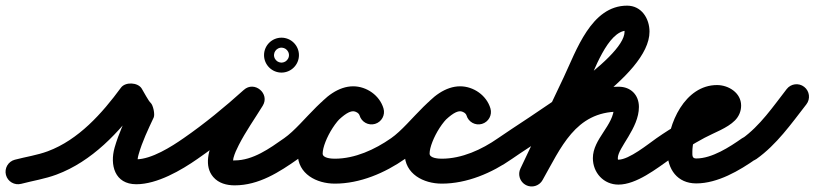

<svg xmlns="http://www.w3.org/2000/svg" viewBox="-58 -613 2940 693"><path d="M18.5 50.5C61.1 39.3 104.1 32.8 145.9 17.2C274.3 -30.6 371.9 -135.4 451.3 -243.3C459.1 -254.1 437 -260.6 414.6 -261.6C392.2 -262.6 369.6 -258 376.5 -246.7C391 -222.8 405.3 -192.9 426.1 -174.4C430.5 -170.4 429.1 -186.3 425.9 -201.8C422.7 -217.3 417.7 -232.4 415.2 -227C392.8 -179 370.3 -131.5 355.7 -80.4C337.9 -17.8 355.7 52 434 52C509.4 52 596 1.7 655.8 -40.1C676.2 -54.4 681.1 -82.5 666.9 -102.8C652.6 -123.2 624.5 -128.1 604.2 -113.9C561.2 -83.8 488.6 -38 434 -38C427.4 -38 436.3 -36.3 438.7 -30.6C439.8 -28.2 438.5 -36 438.8 -38.7C439.4 -44.4 440.7 -50.1 442.3 -55.6C455.5 -102.1 476.4 -145.4 496.8 -189C499.3 -194.4 498.8 -205.6 496.6 -216.4C494.3 -227.2 490.3 -237.7 485.9 -241.6C477.8 -248.8 462.9 -277.8 453.5 -293.3C446.6 -304.7 431.8 -310.9 416.8 -311.6C401.9 -312.3 386.6 -307.4 378.7 -296.7C310.4 -203.7 225.6 -108.5 114.6 -67.1C75.8 -52.7 35.3 -47 -4.5 -36.5C-28.5 -30.2 -42.8 -5.6 -36.5 18.5C-30.2 42.5 -5.6 56.8 18.5 50.5Z M655.6 -40C734.3 -94.3 811.2 -157.6 882.1 -221.6C901.2 -238.8 890.9 -264 872.3 -279.4C853.8 -294.9 827.2 -300.5 813.7 -278.6C768.4 -205 645.4 -51.4 711.6 25.8C731.1 48.5 760.2 56 789 56C876.3 56 950 8.3 1018.9 -40.2C1039.2 -54.5 1044.1 -82.6 1029.8 -102.9C1015.5 -123.2 987.4 -128.1 967.1 -113.8C915.3 -77.4 855.2 -34 789 -34C766.9 -34 780.6 -26.7 782.6 -28.1C783 -28.4 783.7 -39.6 784.5 -42.5C788.8 -58.8 796.2 -74.5 803.8 -89.4C829 -138.9 861.3 -184.2 890.3 -231.4C903.8 -253.3 896.3 -276.2 880.5 -289.3C864.8 -302.4 841 -305.7 821.9 -288.4C753.8 -227 679.9 -166.2 604.4 -114C584 -99.9 578.8 -71.9 593 -51.4C607.1 -31 635.1 -25.8 655.6 -40ZM953.8 -440.7C956.4 -441.1 958.7 -441 958 -441C958.7 -441 959.4 -440.9 960.1 -440.9C969.4 -440.2 977.7 -434.6 982 -426.3C983.3 -423.8 984.2 -421.1 984.7 -418.2C985.1 -415.6 985 -413.3 985 -414C985 -414.7 985.1 -412.4 984.7 -409.8C984.2 -406.9 983.3 -404.2 982 -401.7C977.7 -393.4 969.4 -387.8 960.1 -387.1C959.4 -387.1 958.7 -387 958 -387C957.3 -387 956.6 -387.1 955.9 -387.1C946.6 -387.8 938.3 -393.4 934 -401.7C932.7 -404.2 931.8 -406.9 931.3 -409.8C930.9 -412.4 931 -414.7 931 -414C931 -414.7 931.1 -415.4 931.1 -416.1C931.8 -425.4 937.4 -433.7 945.7 -438C948.2 -439.3 950.9 -440.2 953.8 -440.7ZM895 -414C895 -379.3 923.3 -351 958 -351C992.7 -351 1021 -379.3 1021 -414C1021 -448.7 992.7 -477 958 -477C923.3 -477 895 -448.7 895 -414Z M1018.7 -40.1C1043.3 -57.2 1066.3 -76.5 1087.9 -97.2C1114.9 -123.1 1179.1 -211.5 1216.7 -211.5C1225.2 -211.5 1237.3 -205 1239.8 -196.4C1246.8 -172.5 1271.8 -158.8 1295.6 -165.8C1319.5 -172.8 1333.2 -197.8 1326.2 -221.6C1312.4 -268.6 1265.2 -301.5 1216.7 -301.5C1120.6 -301.5 1043 -166.7 967.3 -113.9C946.9 -99.7 941.9 -71.6 956.1 -51.3C970.3 -30.9 998.4 -25.9 1018.7 -40.1ZM1326.2 -221.6C1312.4 -268.7 1265.2 -301.5 1216.7 -301.5C1112.6 -301.5 1016.6 -153.2 1016.6 -58.7C1016.6 15 1084.7 49.8 1150.6 49.8C1241.6 49.8 1331.2 11.3 1404.8 -40.1C1425.2 -54.4 1430.1 -82.4 1415.9 -102.8C1401.6 -123.2 1373.6 -128.1 1353.2 -113.9C1295 -73.2 1222.9 -40.2 1150.6 -40.2C1140.2 -40.2 1106.6 -41.4 1106.6 -58.7C1106.6 -102.3 1166.4 -211.5 1216.7 -211.5C1225.3 -211.5 1237.3 -205 1239.8 -196.4C1246.8 -172.5 1271.8 -158.8 1295.6 -165.8C1319.5 -172.8 1333.2 -197.8 1326.2 -221.6Z M1404.7 -40.1C1429.3 -57.2 1452.3 -76.5 1473.9 -97.2C1500.9 -123.1 1565.1 -211.5 1602.7 -211.5C1611.2 -211.5 1623.3 -205 1625.8 -196.4C1632.8 -172.5 1657.8 -158.8 1681.6 -165.8C1705.5 -172.8 1719.2 -197.8 1712.2 -221.6C1698.4 -268.6 1651.2 -301.5 1602.7 -301.5C1506.6 -301.5 1429 -166.7 1353.3 -113.9C1332.9 -99.7 1327.9 -71.6 1342.1 -51.3C1356.3 -30.9 1384.4 -25.9 1404.7 -40.1ZM1712.2 -221.6C1698.4 -268.7 1651.2 -301.5 1602.7 -301.5C1498.6 -301.5 1402.6 -153.2 1402.6 -58.7C1402.6 15 1470.7 49.8 1536.6 49.8C1627.6 49.8 1717.2 11.3 1790.8 -40.1C1811.2 -54.4 1816.1 -82.4 1801.9 -102.8C1787.6 -123.2 1759.6 -128.1 1739.2 -113.9C1681 -73.2 1608.9 -40.2 1536.6 -40.2C1526.2 -40.2 1492.6 -41.4 1492.6 -58.7C1492.6 -102.3 1552.4 -211.5 1602.7 -211.5C1611.3 -211.5 1623.3 -205 1625.8 -196.4C1632.8 -172.5 1657.8 -158.8 1681.6 -165.8C1705.5 -172.8 1719.2 -197.8 1712.2 -221.6Z M1728.1 -51.2C1742.4 -30.8 1770.5 -25.9 1790.8 -40.1C1926.5 -135.1 2286.3 -337.2 2286.3 -498.7C2286.3 -546.3 2257.3 -592.6 2205.5 -592.6C2075.8 -592.6 2022.4 -430.8 1975.8 -332.2C1975.8 -332.2 1975.8 -332.2 1975.8 -332.3C1975.8 -332.3 1975.8 -332.3 1975.8 -332.3C1924 -222.9 1872.2 -113.6 1820.3 -4.3C1809.7 18.2 1819.3 45 1841.7 55.7C1864.2 66.3 1891 56.7 1901.7 34.3C1953.5 -75.1 2005.3 -184.4 2057.2 -293.7C2057.2 -293.7 2057.2 -293.7 2057.2 -293.7C2057.2 -293.8 2057.2 -293.8 2057.2 -293.8C2085.2 -353.1 2135 -502.6 2205.5 -502.6C2208.1 -502.6 2200 -503.5 2197.8 -505C2192.2 -508.8 2196.3 -507.7 2196.3 -498.7C2196.3 -399.5 1843.6 -187 1739.2 -113.9C1718.8 -99.6 1713.9 -71.5 1728.1 -51.2ZM1900.1 37.3C1965.9 -78.2 2018.3 -210 2175.1 -210C2177.1 -210 2170.2 -212 2169 -212.8C2164 -216 2159.8 -221 2158.3 -226.7C2158.1 -227.6 2158.1 -228.3 2158.1 -226.9C2158.1 -160.8 2081.9 -112.3 2081.9 -42.2C2081.9 10.3 2120.6 53.3 2174.2 53.3C2239.1 53.3 2312.5 -4.9 2362.8 -40.1C2383.2 -54.4 2388.1 -82.5 2373.9 -102.8C2359.6 -123.2 2331.5 -128.1 2311.2 -113.9C2281.8 -93.3 2212.7 -36.7 2174.2 -36.7C2172.4 -36.7 2171.9 -36.3 2171.9 -42.2C2171.9 -79.7 2248.1 -149.7 2248.1 -226.9C2248.1 -270.5 2218.6 -300 2175.1 -300C1977.2 -300 1906 -154.8 1821.9 -7.3C1809.6 14.3 1817.1 41.8 1838.7 54.1C1860.3 66.4 1887.8 58.9 1900.1 37.3Z M2362.8 -40.1C2402.1 -67.6 2442.9 -93 2485.2 -115.7C2519.7 -134.2 2566.9 -150.3 2594.6 -178.2C2609 -192.8 2617 -211.4 2617 -232C2617 -277.8 2571.8 -306 2530 -306C2414.2 -306 2351 -165.9 2351 -66C2351 -2.3 2386.6 49 2455 49C2532.3 49 2610.9 2.8 2671.9 -40.2C2692.2 -54.5 2697.1 -82.6 2682.8 -102.9C2668.5 -123.2 2640.4 -128.1 2620.1 -113.8C2575.9 -82.7 2511.8 -41 2455 -41C2439.6 -41 2441 -52.2 2441 -66C2441 -112 2471 -216 2530 -216C2538.4 -216 2530.4 -215 2527.8 -225.7C2526.8 -229.5 2527 -232.5 2527 -232C2527 -231.2 2527.3 -236 2529.1 -239.4C2531.2 -243.2 2502.7 -225.6 2497 -222.7C2432.3 -190.4 2370.6 -155.3 2311.2 -113.9C2290.9 -99.7 2285.9 -71.6 2300.1 -51.2C2314.3 -30.9 2342.4 -25.9 2362.8 -40.1Z M2672.1 -39C2745.4 -91.1 2797.9 -166.2 2852.5 -236.4C2867.8 -256 2864.2 -284.3 2844.6 -299.5C2825 -314.8 2796.7 -311.2 2781.5 -291.6C2732.6 -228.7 2685.5 -158.9 2619.9 -112.3C2599.7 -97.9 2594.9 -69.9 2609.3 -49.6C2623.7 -29.3 2651.8 -24.6 2672.1 -39Z"/></svg>

Font: FRB American Cursive Guidelines Arrows Black
Style: Bold Italic
Weight: 900
Italic angle: -25°
Version: Version 2.0;Modular Font Editor K font №1